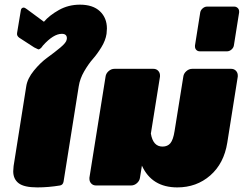

<svg xmlns="http://www.w3.org/2000/svg" viewBox="-20 -795 1052 823"><path d="M36.7 -60.8Q36.7 -68.3 38.3 -83.3L92.5 -425Q97.5 -458.3 125.4 -492.5Q153.3 -526.7 183.3 -548.3Q213.3 -570 238.8 -591.2Q264.2 -612.5 265.8 -625Q265.8 -625.8 266.2 -627.9Q266.7 -630 266.7 -630.8Q266.7 -650 245 -650Q209.2 -650 164.2 -600Q163.3 -599.2 160.8 -595.4Q158.3 -591.7 156.2 -589.6Q154.2 -587.5 150.8 -585.4Q147.5 -583.3 144.2 -583.3L126.7 -591.7L62.5 -633.3Q50.8 -641.7 53.3 -654.2L69.2 -750Q70.8 -761.7 80.8 -762.5Q86.7 -762.5 95 -755.8L168.3 -701.7Q191.7 -729.2 232.5 -752.1Q273.3 -775 322.5 -775Q378.3 -775 408.3 -746.7Q438.3 -718.3 438.3 -672.5Q438.3 -665 436.7 -650Q432.5 -621.7 414.6 -592.5Q396.7 -563.3 377.9 -542.1Q359.2 -520.8 340.8 -489.2Q322.5 -457.5 317.5 -425L252.5 -16.7Q250 -2.5 237.5 0Q187.5 8.3 140 8.3Q83.3 8.3 60 -9.6Q36.7 -27.5 36.7 -60.8Z M363.3 -28.3V-33.3L432.5 -466.7Q434.2 -480 445.4 -490Q456.7 -500 470.8 -500H637.5Q650 -500 657.9 -491.7Q665.8 -483.3 665.8 -471.7V-466.7L626.7 -222.5Q635.8 -166.7 676.7 -166.7Q698.3 -166.7 710.4 -181.2Q722.5 -195.8 728.3 -233.3L765.8 -466.7Q767.5 -480 778.8 -490Q790 -500 804.2 -500H970.8Q983.3 -500 991.3 -491.7Q999.2 -483.3 999.2 -471.7V-466.7L954.2 -183.3Q940 -94.2 881.2 -42.9Q822.5 8.3 740 8.3Q630.8 8.3 588.3 -85L580 -33.3Q578.3 -20 567.1 -10Q555.8 0 541.7 0H391.7Q379.2 0 371.2 -8.3Q363.3 -16.7 363.3 -28.3Z M815.8 -595.8V-600L838.3 -741.7Q840 -751.7 848.8 -759.2Q857.5 -766.7 867.5 -766.7H984.2Q992.5 -766.7 998.8 -760.8Q1005 -755 1005 -745.8V-741.7L982.5 -600Q980.8 -590 972.1 -582.5Q963.3 -575 953.3 -575H836.7Q827.5 -575 821.7 -580.8Q815.8 -586.7 815.8 -595.8Z"/></svg>

Font: BoonTook Mon
Style: Italic
Weight: 400
Italic angle: -9°
Designer: Sungsit Sawaiwan
Foundry: FontUni
Version: Version 3.0